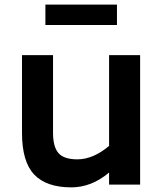

<svg xmlns="http://www.w3.org/2000/svg" viewBox="-20 -797 705 829"><path d="M75 0ZM585 -559V0H451V-52Q375 12 288 12Q180 12 127.5 -43.5Q75 -99 75 -223V-559H209V-223Q209 -163 232.5 -136Q256 -109 314 -109Q382 -109 451 -167V-559ZM176 -777H485V-689H176Z"/></svg>

Font: Biryani
Style: Bold
Weight: 700
Designer: Dan Reynolds and Mathieu Reguer
Foundry: Dan Reynolds and Mathieu Reguer
Version: Version 1.004; ttfautohint (v1.1) -l 5 -r 5 -G 72 -x 0 -D la